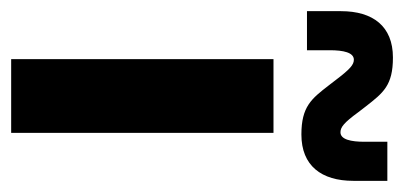

<svg xmlns="http://www.w3.org/2000/svg" viewBox="-240 -514 724 344"><g transform="rotate(90 122.0 -342.0)"><path d="M56 0H188V-470H56ZM-30 -591V-530H40V-571C40 -595 44 -614 57 -614C66 -614 74 -607 93 -582L103 -569C127 -538 141 -520 191 -520C247 -520 274 -556 274 -613V-674H204V-633C204 -609 200 -590 187 -590C178 -590 170 -596 151 -622L141 -635C116 -667 103 -684 53 -684C-3 -684 -30 -648 -30 -591Z"/></g></svg>

Font: Tanklager Original
Style: Regular
Weight: 400
Designer: Ariel Martín Pérez
Foundry: Tunera Type Foundry
Version: Version 1.000;Glyphs 3.3 (3310)